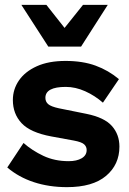

<svg xmlns="http://www.w3.org/2000/svg" viewBox="-20 -761 532 791"><path d="M256 10Q182 10 119.5 -10.5Q57 -31 10 -71L77 -172Q112 -141 158.5 -119Q205 -97 263 -97Q296 -97 316.5 -109Q337 -121 337 -143Q337 -157 326.5 -166.5Q316 -176 284 -182L191 -199Q105 -215 69 -253.5Q33 -292 33 -349Q33 -393 58 -429.5Q83 -466 131.5 -488Q180 -510 250 -510Q321 -510 374 -490.5Q427 -471 470 -435L404 -338Q371 -367 331 -385Q291 -403 251 -403Q167 -403 167 -358Q167 -342 178.5 -332Q190 -322 222 -315L336 -292Q410 -277 441 -242Q472 -207 472 -157Q472 -83 417 -36.5Q362 10 256 10ZM424 -741 314 -569H179L68 -741H171L246 -646L322 -741Z"/></svg>

Font: Prodigy Sans SemiBold
Style: Regular
Weight: 600
Designer: Wei Huang
Foundry: Wei Huang
Version: Version 1.003; ttfautohint (v1.8.3)